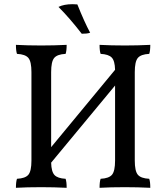

<svg xmlns="http://www.w3.org/2000/svg" viewBox="-20 -893 793 916"><path d="M692 -40Q697 -26 697 3Q637 0 576 0Q506 0 455 3Q455 -26 460 -40Q500 -42 514.5 -59.5Q529 -77 529 -127V-485L224 -117Q225 -74 240 -58Q255 -42 293 -40Q298 -26 298 3Q238 0 177 0Q107 0 56 3Q56 -26 61 -40Q101 -42 115.5 -59.5Q130 -77 130 -127V-549Q130 -599 115.5 -616.5Q101 -634 61 -636Q56 -650 56 -679Q111 -676 177 -676Q238 -676 298 -679Q298 -650 293 -636Q253 -634 238.5 -616.5Q224 -599 224 -549V-191L529 -560Q528 -603 513 -618.5Q498 -634 460 -636Q455 -650 455 -679Q510 -676 576 -676Q637 -676 697 -679Q697 -650 692 -636Q652 -634 637.5 -616.5Q623 -599 623 -549V-127Q623 -77 637.5 -59.5Q652 -42 692 -40ZM259 -860Q285 -873 326 -873Q341 -873 349 -872Q383 -787 410 -737Q402 -734 392 -733Q382 -732 370 -732Q312 -807 259 -860Z"/></svg>

Font: Vollkorn SC
Style: Regular
Weight: 400
Designer: Friedrich Althausen
Foundry: Friedrich Althausen
Version: Version 4.015